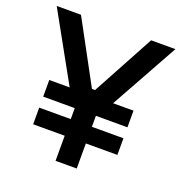

<svg xmlns="http://www.w3.org/2000/svg" viewBox="-127 -811 873 921"><g transform="rotate(20 310.0 -350.0)"><path d="M256 0V-276L238 -284L7 -700H131L302 -384H318L489 -700H613L382 -284L364 -276V0ZM95 -128V-213H525V-128ZM95 -269V-354H525V-269Z"/></g></svg>

Font: Space Grotesk Light Medium
Style: Regular
Weight: 500
Version: Version 2.000